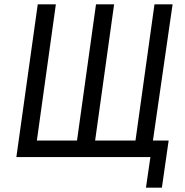

<svg xmlns="http://www.w3.org/2000/svg" viewBox="-20 -720 847 880"><path d="M55 0 153 -700H236L149 -76H333L420 -700H503L416 -76H601L688 -700H771L670 0ZM649 140 676 -46 664 -76H753L722 140Z"/></svg>

Font: Finlandica
Style: Italic
Weight: 400
Italic angle: -8°
Designer: Niklas Ekholm, Juho Hiilivirta, Jaakko Suomalainen
Foundry: Helsinki Type Studio
Version: Version 1.064